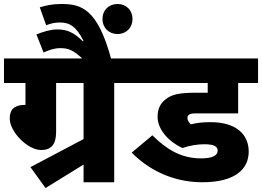

<svg xmlns="http://www.w3.org/2000/svg" viewBox="-20 -916 1317 965"><path d="M209 29 400 -89V0H554V-499H644V-622H0V-499H108V-389C44 -389 29 -359 29 -320C29 -253 119 -162 187 -162C236 -162 262 -189 262 -252V-499H400V-217L133 -76Z M401 -615H540C471 -872 390 -896 287 -896C245 -896 207 -888 180 -879L212 -789C234 -798 257 -803 280 -803C328 -803 362 -786 400 -710L396 -709C349 -755 315 -768 268 -768C234 -768 198 -757 163 -743L199 -652C227 -665 253 -674 283 -674C321 -674 347 -667 401 -615ZM495 -821C495 -777 526 -745 571 -745C615 -745 646 -777 646 -821C646 -864 615 -896 571 -896C526 -896 495 -864 495 -821Z M1007 -191C1057 -191 1074 -179 1074 -159C1074 -136 1051 -120 990 -120C888 -120 814 -168 746 -236L642 -149C717 -72 838 0 997 0C1163 0 1230 -67 1230 -154C1230 -242 1165 -302 1039 -302C995 -302 968 -298 939 -291C929 -301 922 -311 922 -323C922 -332 925 -336 931 -340C936 -344 944 -346 962 -346H1177V-499H1277V-622H629V-499H1024V-450H968C877 -450 842 -441 810 -415C785 -395 772 -367 772 -329C772 -260 835 -200 897 -172C933 -185 974 -191 1007 -191Z"/></svg>

Font: Noto Sans Devanagari UI ExtraBold
Style: Regular
Weight: 800
Designer: Jelle Bosma - Monotype Design Team
Foundry: Monotype Imaging Inc.
Version: Version 2.003